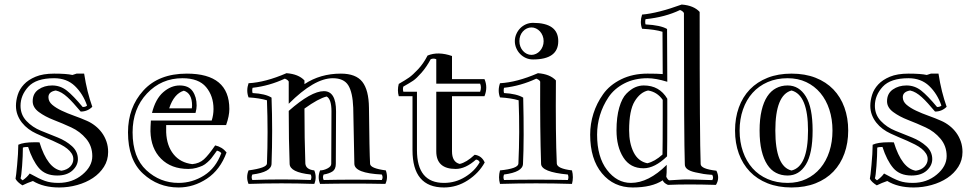

<svg xmlns="http://www.w3.org/2000/svg" viewBox="-20 -786 4268 840"><path d="M124 5.9Q100.6 13.7 78.1 24.9Q55.2 10.7 47.9 -3.9Q48.8 -6.8 50.8 -23.9Q52.7 -41 54.9 -64Q57.1 -86.9 58.6 -111.3Q60.1 -135.7 60.1 -152.8Q83 -163.6 130.9 -163.6Q136.2 -163.6 141.6 -163.6Q147 -163.6 152.8 -163.1Q188 -48.8 249 -39.1Q273.9 -43 287.4 -57.4Q300.8 -71.8 300.8 -89.8Q300.8 -103 293.5 -114.5Q286.1 -126 273.9 -135.7Q261.7 -145.5 245.4 -153.8Q229 -162.1 210.9 -170.2Q192.9 -178.2 174.3 -185.8Q155.8 -193.4 138.7 -201.7Q120.6 -210 104.5 -221.9Q88.4 -233.9 76.2 -249.3Q64 -264.6 56.9 -283.2Q49.8 -301.8 49.8 -323.2Q49.8 -346.2 57.6 -371.1Q65.4 -396 84.5 -416.5Q103.5 -437 135.7 -450.4Q168 -463.9 216.8 -463.9Q271 -463.9 296.9 -458L314.9 -463.9H348.1Q354.5 -422.4 363.5 -386.2Q372.6 -350.1 383.8 -318.8Q362.8 -297.9 333 -297.9Q316.4 -317.4 302.2 -333.3Q288.1 -349.1 275.1 -360.8Q262.2 -372.6 249.8 -379.9Q237.3 -387.2 224.1 -390.1Q191.9 -384.8 191.9 -360.8Q191.9 -341.8 208.5 -327.6Q225.1 -313.5 250 -301.8Q274.9 -290 304.4 -279.5Q334 -269 360.4 -257.3Q379.4 -249 396.2 -235.8Q413.1 -222.7 425.8 -205.3Q438.5 -188 445.8 -166.7Q453.1 -145.5 453.1 -121.1Q453.1 -85 434.8 -56.2Q416.5 -27.3 386.5 -7.3Q356.4 12.7 317.9 23.4Q279.3 34.2 239.3 34.2Q170.4 34.2 124 5.9ZM235.8 14.2Q296.9 14.2 340.3 -22Q383.8 -58.1 383.8 -103Q383.8 -147 356.9 -179Q330.1 -210.9 292 -228.5Q253.9 -246.1 215.3 -261Q176.8 -275.9 149.9 -295.9Q123 -315.9 123 -342.8Q123 -377 148.4 -394.5Q173.8 -412.1 208 -412.1Q244.1 -412.1 272.5 -389.6Q300.8 -367.2 341.8 -317.9Q355 -317.9 360.8 -324.2Q342.8 -376 307.4 -409.9Q272 -443.8 216.8 -443.8Q138.2 -443.8 104 -406.5Q69.8 -369.1 69.8 -323.2Q69.8 -284.2 95.9 -256.6Q122.1 -229 158.9 -214.1Q195.8 -199.2 232.4 -184.6Q269 -169.9 294.9 -146.5Q320.8 -123 320.8 -89.8Q320.8 -62 296.9 -40Q272.9 -18.1 230 -18.1Q178.2 -18.1 150.1 -51Q122.1 -84 103 -143.1Q85.9 -143.1 80.1 -140.1Q80.1 -105 76.7 -59.6Q73.2 -14.2 69.8 -5.9Q73.2 -1 79.1 2.9Q99.1 -11.2 109.9 -26.9Q152.8 -2.9 177 5.6Q201.2 14.2 235.8 14.2Z M766.1 -412.1Q805.2 -412.1 822.8 -387Q840.3 -361.8 840.3 -324.2Q840.3 -310.1 835.4 -292H645Q660.2 -353 694.1 -382.6Q728 -412.1 766.1 -412.1ZM640.1 -258.8H906.2Q914.1 -283.2 914.1 -309.1Q914.1 -366.2 881.6 -405Q849.1 -443.8 778.3 -443.8Q686 -443.8 623 -377Q560.1 -310.1 560.1 -207Q560.1 -97.2 620.1 -41.5Q680.2 14.2 761.2 14.2Q821.3 14.2 872.8 -18.3Q924.3 -50.8 948.2 -116.2Q941.4 -124 929.2 -127Q927.2 -124 917.7 -111.1Q908.2 -98.1 903.8 -92.5Q899.4 -86.9 887.9 -76.4Q876.5 -65.9 866 -61Q855.5 -56.2 839.4 -51.5Q823.2 -46.9 804.2 -46.9Q729 -46.9 684.6 -91.6Q640.1 -136.2 638.2 -211.9Q638.2 -229 640.1 -258.8ZM921.4 -149.9Q952.1 -143.1 971.2 -119.1Q943.4 -43 885.3 -4.4Q827.1 34.2 761.2 34.2Q671.4 34.2 605.7 -26.4Q540 -86.9 540 -207Q540 -315.9 607.2 -389.9Q674.3 -463.9 797.4 -463.9Q983.4 -463.9 983.4 -309.1Q983.4 -278.8 969.2 -238.8H707V-207Q709.5 -147.9 739.3 -111.1Q769 -74.2 821.3 -67.9Q852.1 -70.8 872.1 -88.9Q892.1 -106.9 921.4 -149.9ZM820.3 -324.2Q820.3 -377.9 784.2 -389.2Q741.2 -376 720.2 -312H819.3Q819.3 -314 819.8 -317.9Q820.3 -321.8 820.3 -324.2Z M1396 -22.5Q1390.1 -11.2 1396 1.5Q1522.9 -1.5 1650.4 1.5Q1657.2 -10.3 1650.4 -22.5Q1531.2 -28.3 1530.3 -69.3L1525.4 -314.9Q1522.9 -381.8 1503.7 -412.8Q1484.4 -443.8 1436 -443.8Q1355 -443.8 1243.2 -332V-429.2Q1239.3 -437 1226.1 -441.9Q1158.2 -410.2 1085 -401.9Q1082 -390.1 1085 -378.9Q1141.1 -376 1168 -358.9Q1173.3 -212.9 1168 -69.3Q1167 -33.2 1084 -22.5Q1078.1 -11.2 1084 1.5Q1210.9 -3.4 1339.4 1.5Q1345.2 -11.2 1339.4 -22.5Q1248 -32.2 1247.1 -69.3Q1243.2 -170.9 1243.2 -300.8Q1341.3 -387.2 1397 -387.2Q1450.2 -387.2 1450.2 -298.8L1449.2 -69.3Q1449.2 -45.4 1434.6 -35.9Q1419.9 -26.4 1396 -22.5ZM1380.4 18.6Q1368.2 -10.3 1380.4 -40.5Q1396 -40.5 1412.6 -49.1Q1429.2 -57.6 1429.2 -69.3L1430.2 -298.8Q1430.2 -352.1 1409.2 -363.8Q1373 -355 1312 -311Q1312 -176.8 1315.9 -70.3Q1318.4 -44.4 1355 -40.5Q1367.2 -10.3 1355 18.6Q1211.9 13.7 1067.4 18.6Q1055.2 -10.3 1067.4 -40.5Q1147 -51.3 1147.9 -70.3Q1153.3 -208 1147.9 -347.2Q1115.2 -356.9 1067.4 -359.9Q1056.2 -389.2 1067.4 -421.9Q1141.1 -425.8 1233.4 -465.8Q1286.1 -461.9 1312 -434.1V-418Q1381.3 -463.9 1471.2 -463.9Q1537.1 -463.9 1565.2 -428Q1593.3 -392.1 1594.2 -314.9Q1596.2 -121.1 1599.1 -69.3Q1600.1 -49.3 1668 -40.5Q1679.2 -8.3 1666 18.6Q1522.9 15.6 1380.4 18.6Z M1888.7 -384.8H2080.6Q2087.4 -403.8 2080.6 -419.9H1888.7V-526.9Q1876.5 -532.2 1864.3 -526.9Q1846.2 -493.2 1824.2 -468Q1802.2 -442.9 1787.4 -432.9Q1772.5 -422.9 1744.6 -407.2Q1741.2 -397 1744.6 -384.8H1804.2V-128.9Q1804.2 14.2 1922.4 14.2Q1972.7 14.2 2015.1 -12Q2057.6 -38.1 2078.6 -76.2Q2074.2 -86.9 2062.5 -87.9Q2016.6 -46.9 1973.6 -46.9Q1888.7 -46.9 1888.7 -124ZM2056.6 -108.9Q2087.4 -105 2100.6 -75.2Q2075.2 -28.8 2026.9 2.7Q1978.5 34.2 1922.4 34.2Q1784.7 34.2 1784.7 -128.9V-365.2H1724.6Q1717.3 -391.1 1724.6 -418.9Q1754.4 -436 1770 -447Q1785.6 -458 1809.1 -482.9Q1832.5 -507.8 1850.6 -543Q1896.5 -562 1957.5 -541V-439.9H2099.6Q2115.2 -403.8 2099.6 -365.2H1957.5V-124Q1957.5 -77.1 1991.2 -68.8Q2020.5 -75.2 2056.6 -108.9Z M2312 -686Q2422.4 -686 2422.4 -606Q2422.4 -525.9 2312 -525.9Q2295.4 -525.9 2281 -532.2Q2266.6 -538.6 2255.9 -549.6Q2245.1 -560.5 2238.8 -575.2Q2232.4 -589.8 2232.4 -606Q2232.4 -622.1 2238.8 -636.7Q2245.1 -651.4 2255.9 -662.4Q2266.6 -673.3 2281 -679.7Q2295.4 -686 2312 -686ZM2267.1 -647.9Q2252.4 -630.9 2252.4 -606Q2252.4 -593.3 2256.6 -582.3Q2260.7 -571.3 2268.1 -563.2Q2275.4 -555.2 2284.9 -550.5Q2294.4 -545.9 2305.2 -545.9Q2315.4 -545.9 2325.2 -550.5Q2335 -555.2 2342.3 -563.2Q2349.6 -571.3 2354 -582.3Q2358.4 -593.3 2358.4 -606Q2358.4 -618.7 2354 -629.6Q2349.6 -640.6 2342.3 -648.7Q2335 -656.7 2325.2 -661.4Q2315.4 -666 2305.2 -666Q2294.9 -666 2285.2 -661.6Q2275.4 -657.2 2267.1 -647.9ZM2464.4 -22.5Q2348.1 -33.2 2347.2 -69.3Q2342.3 -215.8 2343.3 -429.2Q2339.4 -437 2326.2 -441.9Q2258.3 -410.2 2185.1 -401.9Q2182.1 -390.1 2185.1 -378.9Q2240.2 -376 2269 -358.9Q2273.4 -176.8 2268.1 -69.3Q2267.1 -33.2 2185.1 -22.5Q2180.2 -10.3 2185.1 1.5Q2325.2 -1.5 2464.4 1.5Q2469.2 -10.3 2464.4 -22.5ZM2482.4 -40.5Q2490.2 -10.3 2482.4 18.6Q2325.2 13.7 2167.5 18.6Q2159.2 -10.3 2167.5 -40.5Q2247.1 -48.3 2248 -70.3Q2254.4 -207 2249 -347.2Q2216.3 -356.9 2167.5 -359.9Q2156.2 -389.2 2167.5 -421.9Q2241.2 -425.8 2333.5 -465.8Q2386.2 -461.9 2412.1 -434.1Q2410.2 -193.8 2416 -70.3Q2417.5 -48.3 2482.4 -40.5Z M2795.4 -49.8Q2737.3 -49.8 2707.3 -96.9Q2677.2 -144 2677.2 -215.8Q2677.2 -273.9 2689.2 -315.4Q2701.2 -356.9 2720.7 -376.5Q2740.2 -396 2758.8 -404.1Q2777.3 -412.1 2796.4 -412.1Q2865.2 -412.1 2899.4 -354V-283.2Q2899.4 -149.9 2898.4 -102.1Q2844.2 -49.8 2795.4 -49.8ZM3114.3 -39.1Q3130.4 -6.8 3112.3 22.9Q2987.3 19 2902.3 22.9Q2884.3 15.1 2879.4 2.9Q2832 34.2 2748 34.2Q2665 34.2 2613.5 -27.8Q2562 -89.8 2562 -196.8Q2562 -244.1 2576.2 -289.1Q2590.3 -334 2618.7 -374Q2647 -414.1 2697.5 -439Q2748 -463.9 2813 -463.9Q2857.4 -463.9 2879.4 -461.9Q2878.4 -539.1 2878.4 -647Q2846.2 -657.2 2789.1 -660.2Q2778.3 -689 2789.1 -722.2Q2857.4 -728 2962.4 -766.1Q3015.1 -762.2 3041 -733.9Q3041 -176.8 3045.4 -67.9Q3046.4 -46.9 3114.3 -39.1ZM2879.4 -349.1Q2855 -383.8 2815.4 -390.1Q2781.2 -382.8 2756.8 -343Q2732.4 -303.2 2732.4 -215.8Q2732.4 -159.2 2752.2 -119.6Q2772 -80.1 2812 -71.8Q2844.2 -79.1 2878.4 -109.9Q2879.4 -158.2 2879.4 -283.2ZM3096.2 -21Q3071.3 -22.9 3058.3 -24.9Q3045.4 -26.9 3022.2 -32Q2999 -37.1 2987.5 -45.7Q2976.1 -54.2 2976.1 -66.9Q2972.2 -175.8 2972.2 -729Q2967.3 -737.8 2955.1 -742.2Q2890.1 -710.9 2804.2 -702.1Q2801.3 -689.9 2804.2 -679.2Q2870.1 -675.8 2898.4 -659.2Q2898.4 -521 2899.4 -428.2Q2849.1 -443.8 2813 -443.8Q2755.4 -443.8 2711.2 -420.9Q2667 -397.9 2642.1 -360.6Q2617.2 -323.2 2604.7 -281.7Q2592.3 -240.2 2592.3 -196.8Q2592.3 -99.1 2635.7 -42.5Q2679.2 14.2 2740.2 14.2Q2817.4 14.2 2897 -64.9Q2897 -23.9 2895 -12.2Q2900.4 -1 2907.2 2.9Q2923.3 2 2939.2 1Q2955.1 0 2964.6 -0.5Q2974.1 -1 2981.4 -1Q3008.3 -1 3096.2 2Q3103 -7.8 3096.2 -21Z M3425.8 -412.1Q3476.1 -412.1 3505.6 -364Q3535.2 -315.9 3535.2 -214.8Q3535.2 -113.8 3505.6 -65.9Q3476.1 -18.1 3425.8 -18.1Q3397.9 -18.1 3375.2 -29.8Q3352.5 -41.5 3336.7 -65.9Q3320.8 -90.3 3312 -127.2Q3303.2 -164.1 3303.2 -214.8Q3303.2 -265.1 3312 -302.5Q3320.8 -339.8 3336.7 -364Q3352.5 -388.2 3375.2 -400.1Q3397.9 -412.1 3425.8 -412.1ZM3425.8 14.2Q3471.2 14.2 3507.3 -2.9Q3543.5 -20 3569.1 -50.5Q3594.7 -81.1 3608.4 -123Q3622.1 -165 3622.1 -214.8Q3622.1 -264.6 3608.4 -306.6Q3594.7 -348.6 3569.1 -379.2Q3543.5 -409.7 3507.3 -426.8Q3471.2 -443.8 3425.8 -443.8Q3377.4 -443.8 3338.4 -426.8Q3299.3 -409.7 3272.2 -379.4Q3245.1 -349.1 3230.5 -306.9Q3215.8 -264.6 3215.8 -214.8Q3215.8 -164.6 3230.5 -122.6Q3245.1 -80.6 3272.2 -50Q3299.3 -19.5 3338.4 -2.7Q3377.4 14.2 3425.8 14.2ZM3442.9 -463.9Q3502 -463.9 3548.1 -445.8Q3594.2 -427.7 3626 -394.8Q3657.7 -361.8 3674.3 -315.9Q3690.9 -270 3690.9 -214.8Q3690.9 -160.2 3674.3 -114.3Q3657.7 -68.4 3626.2 -35.4Q3594.7 -2.4 3548.3 15.9Q3502 34.2 3442.9 34.2Q3384.3 34.2 3338.1 15.9Q3292 -2.4 3260.5 -35.4Q3229 -68.4 3212.4 -114Q3195.8 -159.7 3195.8 -214.8Q3195.8 -270 3212.4 -315.9Q3229 -361.8 3260.7 -394.8Q3292.5 -427.7 3338.4 -445.8Q3384.3 -463.9 3442.9 -463.9ZM3372.1 -214.8Q3372.1 -57.1 3442.9 -40Q3515.1 -57.1 3515.1 -214.8Q3515.1 -371.1 3442.9 -390.1Q3372.1 -371.1 3372.1 -214.8Z M3861.8 5.9Q3838.4 13.7 3815.9 24.9Q3793 10.7 3785.6 -3.9Q3786.6 -6.8 3788.6 -23.9Q3790.5 -41 3792.7 -64Q3794.9 -86.9 3796.4 -111.3Q3797.9 -135.7 3797.9 -152.8Q3820.8 -163.6 3868.7 -163.6Q3874 -163.6 3879.4 -163.6Q3884.8 -163.6 3890.6 -163.1Q3925.8 -48.8 3986.8 -39.1Q4011.7 -43 4025.1 -57.4Q4038.6 -71.8 4038.6 -89.8Q4038.6 -103 4031.2 -114.5Q4023.9 -126 4011.7 -135.7Q3999.5 -145.5 3983.2 -153.8Q3966.8 -162.1 3948.7 -170.2Q3930.7 -178.2 3912.1 -185.8Q3893.6 -193.4 3876.5 -201.7Q3858.4 -210 3842.3 -221.9Q3826.2 -233.9 3814 -249.3Q3801.8 -264.6 3794.7 -283.2Q3787.6 -301.8 3787.6 -323.2Q3787.6 -346.2 3795.4 -371.1Q3803.2 -396 3822.3 -416.5Q3841.3 -437 3873.5 -450.4Q3905.8 -463.9 3954.6 -463.9Q4008.8 -463.9 4034.7 -458L4052.7 -463.9H4085.9Q4092.3 -422.4 4101.3 -386.2Q4110.4 -350.1 4121.6 -318.8Q4100.6 -297.9 4070.8 -297.9Q4054.2 -317.4 4040 -333.3Q4025.9 -349.1 4012.9 -360.8Q4000 -372.6 3987.5 -379.9Q3975.1 -387.2 3961.9 -390.1Q3929.7 -384.8 3929.7 -360.8Q3929.7 -341.8 3946.3 -327.6Q3962.9 -313.5 3987.8 -301.8Q4012.7 -290 4042.2 -279.5Q4071.8 -269 4098.1 -257.3Q4117.2 -249 4134 -235.8Q4150.9 -222.7 4163.6 -205.3Q4176.3 -188 4183.6 -166.7Q4190.9 -145.5 4190.9 -121.1Q4190.9 -85 4172.6 -56.2Q4154.3 -27.3 4124.3 -7.3Q4094.2 12.7 4055.7 23.4Q4017.1 34.2 3977.1 34.2Q3908.2 34.2 3861.8 5.9ZM3973.6 14.2Q4034.7 14.2 4078.1 -22Q4121.6 -58.1 4121.6 -103Q4121.6 -147 4094.7 -179Q4067.9 -210.9 4029.8 -228.5Q3991.7 -246.1 3953.1 -261Q3914.6 -275.9 3887.7 -295.9Q3860.8 -315.9 3860.8 -342.8Q3860.8 -377 3886.2 -394.5Q3911.6 -412.1 3945.8 -412.1Q3981.9 -412.1 4010.3 -389.6Q4038.6 -367.2 4079.6 -317.9Q4092.8 -317.9 4098.6 -324.2Q4080.6 -376 4045.2 -409.9Q4009.8 -443.8 3954.6 -443.8Q3876 -443.8 3841.8 -406.5Q3807.6 -369.1 3807.6 -323.2Q3807.6 -284.2 3833.7 -256.6Q3859.9 -229 3896.7 -214.1Q3933.6 -199.2 3970.2 -184.6Q4006.8 -169.9 4032.7 -146.5Q4058.6 -123 4058.6 -89.8Q4058.6 -62 4034.7 -40Q4010.7 -18.1 3967.8 -18.1Q3916 -18.1 3887.9 -51Q3859.9 -84 3840.8 -143.1Q3823.7 -143.1 3817.9 -140.1Q3817.9 -105 3814.5 -59.6Q3811 -14.2 3807.6 -5.9Q3811 -1 3816.9 2.9Q3836.9 -11.2 3847.7 -26.9Q3890.6 -2.9 3914.8 5.6Q3939 14.2 3973.6 14.2Z"/></svg>

Font: Jacques Francois Shadow
Style: Regular
Weight: 400
Designer: Alexei Vanyashin, Nikita Kanarev (i@xarsok.ru)
Foundry: Cyreal (www.cyreal.org)
Version: Version 1.003